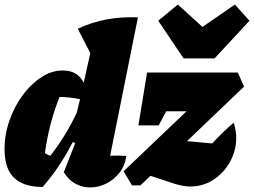

<svg xmlns="http://www.w3.org/2000/svg" viewBox="-23 -813 1114 842"><path d="M489 -752H490V-751ZM164 7Q82 7 39.5 -32.5Q-3 -72 -3 -159Q-3 -223 18.5 -284.5Q40 -346 76.5 -395.5Q113 -445 158.5 -474.5Q204 -504 252 -504Q318 -504 344 -450L373 -580L318 -687Q380 -716 446 -728Q512 -740 582 -737L460 -130Q494 -132 531 -129Q525 -86 500.5 -55Q476 -24 442 -7.5Q408 9 372 9Q338 9 307.5 -7.5Q277 -24 257 -58L307 -186L296 -190Q270 -139 237.5 -89.5Q205 -40 164 7ZM174 -141Q186 -134 198 -130Q232 -174 261 -221Q290 -268 314 -320L328 -378Q285 -387 238 -388Q191 -269 174 -141ZM556 0 519 -62 795 -325H706L673 -263H584L622 -495H1020L1047 -433L797 -194L908 -184Q951 -232 1002 -275Q1013 -240 1013 -209Q1013 -153 986 -104Q959 -55 913.5 -25Q868 5 810 5Q785 5 746 -6L637 -42L593 0ZM782 -557 671 -722 757 -793 865 -695 1007 -793 1071 -722 918 -557Z"/></svg>

Font: Piazzolla Black
Style: Italic
Weight: 900
Italic angle: -11.3°
Designer: Juan Pablo del Peral
Foundry: Huerta Tipografica
Version: Version 1.330